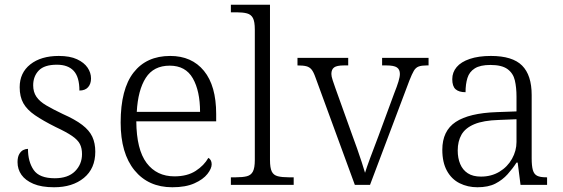

<svg xmlns="http://www.w3.org/2000/svg" viewBox="-20 -780 2375 810"><path d="M208 10Q155 10 121 -4.5Q87 -19 70.5 -42.5Q54 -66 54 -96Q54 -117 61 -129.5Q68 -142 78 -147Q88 -152 98 -152Q98 -98 122 -63Q146 -28 211 -28Q267 -28 296.5 -57.5Q326 -87 326 -130Q326 -155 317 -172.5Q308 -190 284 -206.5Q260 -223 215 -244Q161 -271 127.5 -294Q94 -317 78.5 -344.5Q63 -372 63 -412Q63 -473 108 -508.5Q153 -544 228 -544Q275 -544 305 -530Q335 -516 349.5 -494.5Q364 -473 364 -449Q364 -426 351.5 -412Q339 -398 315 -398Q315 -455 291 -481Q267 -507 220 -507Q167 -507 143.5 -482.5Q120 -458 120 -420Q120 -392 133.5 -372Q147 -352 175 -335.5Q203 -319 245 -299Q297 -276 327 -253Q357 -230 369.5 -203Q382 -176 382 -140Q382 -69 334 -29.5Q286 10 208 10Z M707 10Q606 10 547.5 -61.5Q489 -133 489 -263Q489 -404 543.5 -474Q598 -544 698 -544Q789 -544 840.5 -481Q892 -418 892 -299V-268H555Q556 -149 598.5 -92.5Q641 -36 716 -36Q770 -36 805.5 -59Q841 -82 859 -114Q865 -111 869 -104Q873 -97 873 -87Q873 -69 855 -46Q837 -23 800 -6.5Q763 10 707 10ZM824 -308Q824 -396 793.5 -449.5Q763 -503 696 -503Q628 -503 595 -451.5Q562 -400 557 -308Z M954 0V-32H975Q1004 -32 1021.5 -36.5Q1039 -41 1047 -56.5Q1055 -72 1055 -105V-655Q1055 -689 1047 -704Q1039 -719 1022 -723.5Q1005 -728 980 -728H954V-760H1119V-105Q1119 -72 1126.5 -56.5Q1134 -41 1152 -36.5Q1170 -32 1198 -32H1219V0Z M1311 -453Q1303 -476 1294.5 -486.5Q1286 -497 1272.5 -500.5Q1259 -504 1235 -504V-536H1449V-504H1431Q1401 -504 1389.5 -495.5Q1378 -487 1378 -468Q1378 -458 1383.5 -441.5Q1389 -425 1395 -408L1466 -210Q1476 -184 1486.5 -153.5Q1497 -123 1506 -96Q1515 -69 1520 -51Q1526 -71 1541.5 -113Q1557 -155 1577 -207L1643 -386Q1655 -416 1661 -436Q1667 -456 1667 -468Q1667 -487 1654.5 -495.5Q1642 -504 1610 -504H1592V-536H1788V-504H1780Q1759 -504 1746.5 -499.5Q1734 -495 1726 -481.5Q1718 -468 1707 -440L1541 0H1477Z M1994 10Q1953 10 1919 -7Q1885 -24 1865.5 -59.5Q1846 -95 1846 -148Q1846 -228 1902.5 -265.5Q1959 -303 2076 -307L2159 -310V-372Q2159 -411 2152 -441Q2145 -471 2121 -488.5Q2097 -506 2049 -506Q2006 -506 1983 -491.5Q1960 -477 1952 -451Q1944 -425 1944 -391Q1916 -391 1902 -403.5Q1888 -416 1888 -446Q1888 -475 1906.5 -497Q1925 -519 1962 -531.5Q1999 -544 2051 -544Q2142 -544 2182.5 -503.5Q2223 -463 2223 -379V-112Q2223 -80 2228 -62.5Q2233 -45 2246 -38.5Q2259 -32 2284 -32H2288V0H2176L2164 -94H2159Q2143 -69 2121.5 -45Q2100 -21 2070 -5.5Q2040 10 1994 10ZM2009 -35Q2053 -35 2087 -55.5Q2121 -76 2140 -110Q2159 -144 2159 -181V-277L2085 -274Q2019 -272 1981 -256Q1943 -240 1927 -212Q1911 -184 1911 -145Q1911 -113 1921.5 -88Q1932 -63 1953.5 -49Q1975 -35 2009 -35Z"/></svg>

Font: Noto Serif Gujarati Light
Style: Regular
Weight: 300
Version: Version 2.102